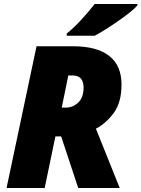

<svg xmlns="http://www.w3.org/2000/svg" viewBox="-20 -947 712 967"><path d="M164 -714H347Q468 -714 530 -665.5Q592 -617 592 -521Q592 -432 553.5 -379Q515 -326 463 -299L583 0H374L288 -260H259L205 0H13ZM312 -405Q347 -405 374 -430.5Q401 -456 401 -507Q401 -534 388 -550.5Q375 -567 345 -567H324L291 -405ZM316 -778Q349 -804 387 -845Q425 -886 457 -927H672V-920Q652 -895 580 -844.5Q508 -794 457 -767H316Z"/></svg>

Font: Noto Sans Display Black
Style: Italic
Weight: 900
Italic angle: -12°
Designer: Monotype Design team
Foundry: Monotype Imaging Inc.
Version: Version 1.000